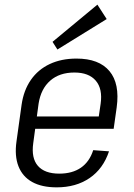

<svg xmlns="http://www.w3.org/2000/svg" viewBox="-20 -799 575 826"><path d="M224 7Q160 7 118.5 -16Q77 -39 59.5 -83.5Q42 -128 51 -191L73 -349Q82 -411 113 -455.5Q144 -500 194 -523.5Q244 -547 309 -547Q406 -547 451 -493Q496 -439 482 -337L469 -245H118L125 -298H417L401 -271L413 -353Q422 -417 392 -452Q362 -487 300 -487Q236 -487 196 -452Q156 -417 146 -353L123 -183Q114 -119 143 -85.5Q172 -52 235 -52Q291 -52 328 -77.5Q365 -103 381 -153L449 -148Q424 -73 365.5 -33Q307 7 224 7ZM439 -717 227 -586 206 -619 399 -779Z"/></svg>

Font: Pathway Extreme SemiCondensed Light
Style: Italic
Weight: 300
Width: 4
Italic angle: -8°
Version: Version 1.001;gftools[0.9.26]